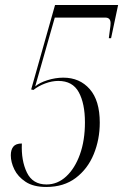

<svg xmlns="http://www.w3.org/2000/svg" viewBox="-20 -734 490 764"><path d="M164 10Q113 10 82 -10.5Q51 -31 37 -60Q23 -89 23 -116Q23 -138 33 -150.5Q43 -163 67 -163Q64 -95 87 -47.5Q110 0 165 0Q209 0 243.5 -32Q278 -64 298 -119.5Q318 -175 318 -247Q318 -322 293.5 -367Q269 -412 212 -412Q187 -412 160 -402Q133 -392 113 -376L104 -378L199 -714H450L422 -582H413Q415 -602 417.5 -617Q420 -632 420 -642Q420 -664 399 -664H198L120 -390Q137 -405 169 -415Q201 -425 232 -425Q297 -425 337 -379.5Q377 -334 377 -246Q377 -179 353 -120.5Q329 -62 281.5 -26Q234 10 164 10Z"/></svg>

Font: Noto Serif Display ExtraCondensed Light
Style: Italic
Weight: 300
Width: 2
Italic angle: -12°
Designer: Monotype Design Team
Foundry: Monotype Imaging Inc.
Version: Version 2.009